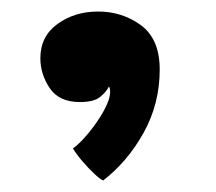

<svg xmlns="http://www.w3.org/2000/svg" viewBox="-20 -177 374 333"><path d="M159 136Q154.5 134.5 144.2 125Q134 115.5 123.2 103Q112.5 90.5 106.5 80.5Q119 71.5 134 53.2Q149 35 160 15.2Q171 -4.5 171 -18Q171 -23.5 169 -27Q164 -17 153.2 -8.5Q142.5 0 118.5 0Q82.5 0 66.2 -24.2Q50 -48.5 50 -76Q50 -114 79.8 -135.5Q109.5 -157 150 -157Q192.5 -157 224.8 -133Q257 -109 257 -56.5Q257 3 229.2 53Q201.5 103 159 136Z"/></svg>

Font: Grandstander Medium
Style: Regular
Weight: 500
Designer: Tyler Finck
Foundry: Etcetera Type Co
Version: Version 1.200; ttfautohint (v1.8.3)